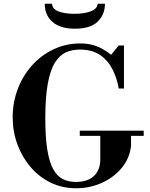

<svg xmlns="http://www.w3.org/2000/svg" viewBox="-20 -998 804 1030"><path d="M389 12Q314 12 251.5 -18.5Q189 -49 143.5 -102.5Q98 -156 73 -224.5Q48 -293 48 -369Q48 -449 75.5 -521Q103 -593 152 -647.5Q201 -702 267.5 -733.5Q334 -765 411 -765Q459 -765 497.5 -750.5Q536 -736 576 -704L617 -754H645V-523H617Q608 -577 584 -625Q560 -673 517.5 -702.5Q475 -732 407 -732Q367 -732 333.5 -717Q300 -702 275 -662.5Q250 -623 236.5 -550Q223 -477 223 -362Q223 -260 234 -193.5Q245 -127 266 -89.5Q287 -52 317.5 -37Q348 -22 387 -22Q450 -22 484 -54Q518 -86 518 -143V-283H683V-215Q675 -147 632 -96Q589 -45 525 -16.5Q461 12 389 12ZM408 -269V-297H751V-269ZM382 -844Q303 -844 261.5 -880.5Q220 -917 220 -978H259Q261 -949 294.5 -936.5Q328 -924 380 -924Q433 -924 467.5 -937.5Q502 -951 504 -978H543Q543 -920 504 -882Q465 -844 382 -844Z"/></svg>

Font: Libre Bodoni Medium
Style: Regular
Weight: 500
Designer: Pablo Impallari, Rodrigo Fuenzalida
Foundry: Impallari Type
Version: Version 2.005;gftools[0.9.23]